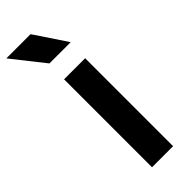

<svg xmlns="http://www.w3.org/2000/svg" viewBox="-303 -836 863 863"><g transform="rotate(-45 128.5 -404.5)"><path d="M0 0ZM80 -559H214V0H80ZM-37 -809H117L219 -656H84Z"/></g></svg>

Font: Biryani
Style: Bold
Weight: 700
Designer: Dan Reynolds and Mathieu Reguer
Foundry: Dan Reynolds and Mathieu Reguer
Version: Version 1.004; ttfautohint (v1.1) -l 5 -r 5 -G 72 -x 0 -D la